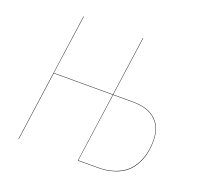

<svg xmlns="http://www.w3.org/2000/svg" viewBox="-119 -815 999 951"><g transform="rotate(20 380.5 -340.0)"><path d="M540 -367.2Q620.1 -367.2 661.1 -328.6Q702.1 -290 702.1 -221.2Q702.1 -186 695.8 -155.3Q689.5 -124.5 674.1 -95.5Q658.7 -66.4 634.8 -45.7Q610.8 -24.9 573.2 -12.5Q535.6 0 487.8 0H382.8L434.1 -365.2H123L71.8 0H69.8L165 -680.2H167L123 -367.2H434.1L478 -680.2H480L436 -367.2ZM487.8 -2Q535.2 -2 572.3 -14.4Q609.4 -26.9 633.1 -47.4Q656.7 -67.9 672.1 -96.7Q687.5 -125.5 693.8 -156Q700.2 -186.5 700.2 -221.2Q700.2 -289.1 659.7 -327.1Q619.1 -365.2 540 -365.2H436L384.8 -2Z"/></g></svg>

Font: Fira Sans Compressed Two
Style: Italic
Weight: 100
Width: 3
Italic angle: -8°
Designer: Carrois Corporate & Edenspiekermann AG
Foundry: Carrois Corporate GbR & Edenspiekermann AG
Version: Version 4.203;PS 004.203;hotconv 1.0.88;makeotf.lib2.5.64775